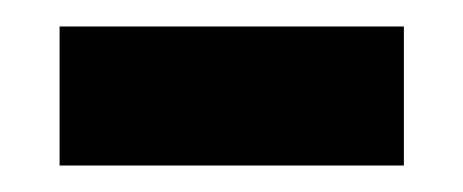

<svg xmlns="http://www.w3.org/2000/svg" viewBox="-20 -345 350 145"><path d="M25 -220V-325H285V-220Z"/></svg>

Font: Noto Serif Khmer
Style: Bold
Weight: 700
Version: Version 2.003